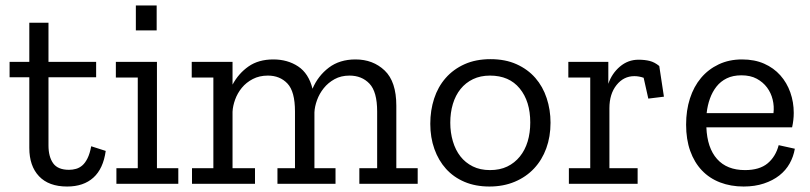

<svg xmlns="http://www.w3.org/2000/svg" viewBox="-20 -671 2957 701"><path d="M366 -120Q357 -55 321 -22.5Q285 10 225 10Q158 10 122.5 -27.5Q87 -65 87 -131V-389H15V-445H87V-588H157V-445H331V-389H157V-140Q157 -99 174 -75Q191 -51 232 -51Q245 -51 257.5 -54.5Q270 -58 280.5 -67Q291 -76 299.5 -93Q308 -110 313 -137L366 -120Z M405 0V-57H483V-388H403V-445H553V-57H631V0ZM476 -651H552V-560H476Z M1292 0V-57H1357V-264Q1357 -336 1329 -365.5Q1301 -395 1256 -395Q1225 -395 1201.5 -382Q1178 -369 1162 -349Q1146 -329 1137.5 -305.5Q1129 -282 1128 -261V-57H1205V0H993V-57H1057V-264Q1057 -337 1029.5 -366Q1002 -395 958 -395Q927 -395 903 -382.5Q879 -370 863 -350.5Q847 -331 838.5 -307.5Q830 -284 829 -263V-57H911V0H681V-57H759V-388H680V-445H829V-362Q851 -403 887.5 -428.5Q924 -454 978 -454Q1030 -454 1068.5 -428.5Q1107 -403 1121 -347Q1141 -394 1180.5 -424Q1220 -454 1278 -454Q1342 -454 1384.5 -413.5Q1427 -373 1427 -285V-57H1505V0Z M1990 -223Q1990 -172 1974.5 -129.5Q1959 -87 1930 -56Q1901 -25 1859.5 -7.5Q1818 10 1767 10Q1716 10 1676 -7Q1636 -24 1608.5 -54.5Q1581 -85 1566 -127Q1551 -169 1551 -219Q1551 -268 1565 -311Q1579 -354 1607 -386Q1635 -418 1676 -436.5Q1717 -455 1771 -455Q1825 -455 1866 -436.5Q1907 -418 1934.5 -386.5Q1962 -355 1976 -312.5Q1990 -270 1990 -223ZM1916 -224Q1916 -301 1877.5 -348Q1839 -395 1769 -395Q1734 -395 1707 -382Q1680 -369 1661.5 -346Q1643 -323 1633.5 -291.5Q1624 -260 1624 -223Q1624 -187 1633.5 -155Q1643 -123 1661 -100Q1679 -77 1706 -63.5Q1733 -50 1769 -50Q1805 -50 1832 -63Q1859 -76 1878 -99.5Q1897 -123 1906.5 -154.5Q1916 -186 1916 -224Z M2311 -453Q2334 -453 2352 -448.5Q2370 -444 2387 -430L2404 -318L2347 -311L2330 -387Q2313 -393 2296 -393Q2257 -393 2231 -360.5Q2205 -328 2205 -276V-57H2308V0H2057V-57H2135V-388H2055V-445H2201V-365Q2214 -403 2243.5 -428Q2273 -453 2311 -453Z M2882 -128Q2877 -99 2863 -74Q2849 -49 2825.5 -30.5Q2802 -12 2769 -1Q2736 10 2695 10Q2648 10 2609 -5Q2570 -20 2542.5 -49Q2515 -78 2500 -120Q2485 -162 2485 -216Q2485 -268 2499 -311.5Q2513 -355 2539.5 -386.5Q2566 -418 2604 -436Q2642 -454 2689 -454Q2735 -454 2770 -438.5Q2805 -423 2829 -396Q2853 -369 2865.5 -333.5Q2878 -298 2878 -259Q2878 -233 2872 -206H2559Q2562 -131 2598 -90.5Q2634 -50 2700 -50Q2753 -50 2782.5 -74.5Q2812 -99 2823 -141ZM2804 -258Q2807 -283 2801 -307.5Q2795 -332 2780.5 -351.5Q2766 -371 2743 -383.5Q2720 -396 2687 -396Q2656 -396 2633.5 -385Q2611 -374 2596 -355Q2581 -336 2572 -311Q2563 -286 2560 -258Z"/></svg>

Font: Zilla Slab Regular
Style: Regular
Weight: 400
Designer: Typotheque.com
Foundry: Typotheque type foundry
Version: Version 1.0; 2017